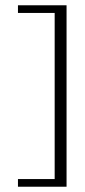

<svg xmlns="http://www.w3.org/2000/svg" viewBox="-20 -650 321 727"><path d="M48 57V28H187V-601H48V-630H232V57Z"/></svg>

Font: Alumni Sans Light
Style: Regular
Weight: 300
Version: Version 1.018